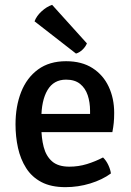

<svg xmlns="http://www.w3.org/2000/svg" viewBox="-20 -759 540 792"><path d="M109 -214V-289H351.5V-302Q351.5 -337 341.8 -366.2Q332 -395.5 310.2 -413Q288.5 -430.5 252.5 -430.5Q201.5 -430.5 176 -387.5Q150.5 -344.5 150.5 -269V-237.5Q150.5 -190.5 160.2 -152.8Q170 -115 195 -93.2Q220 -71.5 266 -71.5Q303.5 -71.5 338.5 -82.2Q373.5 -93 405 -109.5Q418 -97 426.8 -78.2Q435.5 -59.5 437.5 -43.5Q402 -17.5 352.2 -2.2Q302.5 13 250 13Q190.5 13 150.8 -8Q111 -29 87.8 -65.8Q64.5 -102.5 54.2 -149Q44 -195.5 44 -246Q44 -320.5 67.2 -379.5Q90.5 -438.5 137 -472.5Q183.5 -506.5 252.5 -506.5Q317.5 -506.5 361.8 -478Q406 -449.5 428.5 -401.2Q451 -353 451 -293.5Q451 -269.5 449.2 -252.2Q447.5 -235 443.5 -214ZM195 -739Q172.5 -731.5 151.5 -712.2Q130.5 -693 122.5 -671L293.5 -538Q307.5 -542 320 -553.8Q332.5 -565.5 338.5 -580Z"/></svg>

Font: Signika
Style: Regular
Weight: 400
Designer: Anna Giedry
Foundry: Anna Giedry
Version: Version 2.001